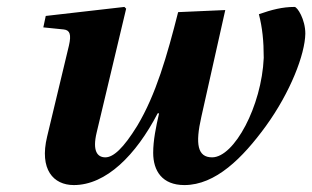

<svg xmlns="http://www.w3.org/2000/svg" viewBox="-20 -522 901 554"><path d="M105 -443 164 -437C182 -435 186 -422 179 -391L116 -128C93 -33 134 12 193 12C286 12 372 -74 435 -195H439C430 -156 422 -117 422 -81C422 -29 448 12 512 12C602 12 680 -66 747 -158C818 -256 860 -365 861 -425C861 -466 838 -502 830 -502C795 -502 764 -494 727 -481C737 -442 741 -404 741 -355C735 -216 656 -68 592 -68C550 -68 543 -106 561 -185L630 -493L494 -487C462 -361 430 -249 376 -159C336 -94 307 -68 284 -68C261 -68 246 -86 259 -140L344 -497L339 -502L112 -476Z"/></svg>

Font: Heuristica
Style: Bold Italic
Weight: 700
Italic angle: -13°
Version: Version 1.0.1